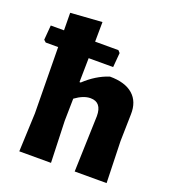

<svg xmlns="http://www.w3.org/2000/svg" viewBox="-138 -800 807 899"><g transform="rotate(20 265.5 -351.0)"><path d="M60 0 68 -192 64 -521H2L-9 -531L-3 -604H63L62 -691L219 -702L218 -604H334L344 -593L338 -521H216L214 -401H220Q275 -453 339 -474Q415 -474 454.5 -439.5Q494 -405 492 -341L489 -207L495 0H336L345 -279Q345 -348 289 -348Q254 -348 213 -318L211 -207L218 0Z"/></g></svg>

Font: Alegreya Sans ExtraBold
Style: Regular
Weight: 800
Designer: Juan Pablo del Peral
Foundry: Huerta Tipografica
Version: Version 2.007